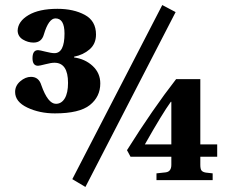

<svg xmlns="http://www.w3.org/2000/svg" viewBox="-20 -715 940 762"><path d="M484 -119Q587 -283 679 -401H775V-142H842V-93H775V-61Q775 -44 780 -38Q785 -32 797 -30L824 -27V0H601V-27L638 -31Q660 -34 660 -61V-93H498ZM555 -142H660V-311H658Q624 -264 555 -142ZM267 -4 624 -695 677 -667 319 27ZM40 -350Q40 -375 60.5 -392.5Q81 -410 103 -410Q134 -410 144 -377Q170 -303 202 -303Q224 -303 237 -324.5Q250 -346 250 -386Q250 -466 196 -466Q183 -466 160 -460Q137 -454 131 -454Q109 -454 109 -484Q109 -516 131 -516Q137 -516 160.5 -510Q184 -504 196 -504Q236 -504 236 -582Q236 -642 200 -642Q173 -642 154 -578Q145 -546 113 -546Q91 -546 71 -558Q51 -570 50 -593Q51 -630 93 -655Q135 -680 208 -680Q272 -680 316.5 -656Q361 -632 361 -578Q361 -541 335.5 -519Q310 -497 274 -490V-487Q318 -481 348 -453Q378 -425 378 -384Q378 -331 336.5 -298Q295 -265 198 -265Q137 -265 88.5 -288Q40 -311 40 -350Z"/></svg>

Font: Heuristica
Style: Bold
Weight: 700
Version: Version 1.0.2